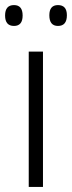

<svg xmlns="http://www.w3.org/2000/svg" viewBox="-33 -735 283 755"><path d="M136 0H80V-532H136ZM-13 -674Q-13 -715 22 -715Q56 -715 56 -674Q56 -633 22 -633Q-13 -633 -13 -674ZM161 -675Q161 -715 195 -715Q230 -715 230 -675Q230 -633 195 -633Q161 -633 161 -675Z"/></svg>

Font: Noto Sans Arabic SemCond Light
Style: Regular
Weight: 300
Width: 4
Designer: Monotype Design Team, Nadine Chahine, Nizar Qandah and Khaled Hosny
Foundry: Monotype Imaging Inc.
Version: Version 2.012; ttfautohint (v1.8.4.7-5d5b)